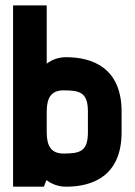

<svg xmlns="http://www.w3.org/2000/svg" viewBox="-20 -704 508 724"><path d="M229.5 -488.3C200.2 -488.3 175.8 -479 156.2 -463.9V-683.6H29.3V0H145.5L155.3 -24.9C175.3 -9.8 199.7 0 229.5 0C327.1 0 438.5 -39.1 438.5 -205.1V-283.2C438.5 -449.2 327.1 -488.3 229.5 -488.3ZM311.5 -205.1C311.5 -132.8 281.2 -125 219.7 -125C172.9 -125 156.2 -153.3 156.2 -205.1V-283.2C156.2 -335 172.9 -363.3 219.7 -363.3C281.2 -363.3 311.5 -355.5 311.5 -283.2Z"/></svg>

Font: Saman Dere
Style: Regular
Weight: 400
Designer: Tuna Ça_lar Gümü_
Foundry: Tuna Ça_lar Gümü_
Version: Version 1.001;hotconv 1.0.109;makeotfexe 2.5.65596